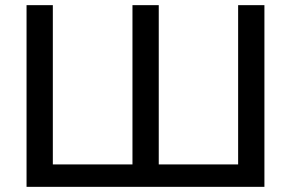

<svg xmlns="http://www.w3.org/2000/svg" viewBox="-20 -725 1129 745"><path d="M83 0V-705H185V-87H494V-705H596V-87H904V-705H1006V0Z"/></svg>

Font: Mulish SemiBold
Style: Regular
Weight: 600
Designer: Vernon Adams
Foundry: Vernon Adams
Version: Version 3.603; ttfautohint (v1.8.3)